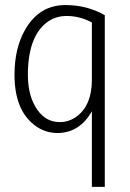

<svg xmlns="http://www.w3.org/2000/svg" viewBox="-20 -516 511 756"><path d="M37.1 -221.7Q37.1 -85 114.3 -24.4Q155.3 7.8 207 7.8Q293.9 6.8 341.8 -78.1V219.7H392.6V-456.1Q323.2 -496.1 237.3 -496.1Q134.8 -496.1 79.1 -399.4Q37.1 -326.2 37.1 -221.7ZM341.8 -427.7V-203.1Q341.8 -98.6 278.3 -54.7Q249 -35.2 215.8 -35.2Q152.3 -35.2 117.2 -99.6Q89.8 -148.4 89.8 -221.7Q89.8 -369.1 163.1 -426.8Q197.3 -453.1 242.2 -453.1Q293.9 -453.1 341.8 -427.7Z"/></svg>

Font: Yaldevi Colombo Light
Style: Regular
Weight: 300
Designer: Sol Matas, Denzil Rajitha, Kosala Senevirathne and Pathum Egodawatta
Foundry: Mooniak
Version: Version 1.020 ; ttfautohint (v1.6)